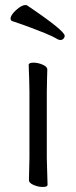

<svg xmlns="http://www.w3.org/2000/svg" viewBox="-20 -733 303 763"><path d="M220 -574Q215 -574 209 -577Q189 -589 158 -601.5Q127 -614 105.5 -622Q84 -630 73 -634L29 -649Q22 -652 22 -659Q22 -673 44 -693Q66 -713 81 -713Q85 -713 87 -712Q237 -611 237 -591Q237 -584 232 -579Q227 -574 220 -574ZM113 -484Q131 -484 149.5 -476Q168 -468 168 -457Q168 -436 167 -421L166 -368V-105L167 -67L169 1Q169 10 150 10Q132 10 113.5 2Q95 -6 95 -17L97 -105V-368L96 -417L94 -475Q94 -484 113 -484Z"/></svg>

Font: Iansui 0.93
Style: Regular
Weight: 400
Designer: But Ko / Fontworks Inc.
Foundry: zi-hi.com / Fontworks Inc.
Version: Version 0.931